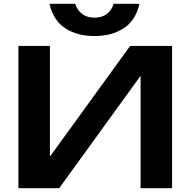

<svg xmlns="http://www.w3.org/2000/svg" viewBox="-20 -992 1004 1012"><path d="M77 0V-750H243V-86L192 -96L666 -750H887V0H721V-673L772 -663L292 0ZM241 -972H376Q388 -937 413.5 -918Q439 -899 478 -899Q517 -899 542.5 -918Q568 -937 579 -972H715Q695 -884 632 -843Q569 -802 478 -802Q387 -802 324 -843Q261 -884 241 -972Z"/></svg>

Font: Unbounded Medium
Style: Regular
Weight: 500
Designer: Luke Prowse, Jean-Baptiste Morizot, Fátima Lázaro, Florian Runge
Foundry: NaN
Version: Version 1.700